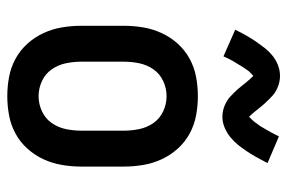

<svg xmlns="http://www.w3.org/2000/svg" viewBox="-154 -646 807 540"><g transform="rotate(90 250.0 -375.5)"><path d="M250 8Q223 8 196 3Q169 -2 145 -15Q121 -28 102.5 -48.5Q84 -69 72.5 -94Q61 -119 56.5 -146Q52 -173 52 -200V-320Q52 -347 56.5 -374Q61 -401 72.5 -426Q84 -451 102.5 -471.5Q121 -492 145 -505Q169 -518 196 -523Q223 -528 250 -528Q277 -528 304 -523Q331 -518 355 -505Q379 -492 397.5 -471.5Q416 -451 427.5 -426Q439 -401 443.5 -374Q448 -347 448 -320V-200Q448 -173 443.5 -146Q439 -119 427.5 -94Q416 -69 397.5 -48.5Q379 -28 355 -15Q331 -2 304 3Q277 8 250 8ZM250 -80Q272 -80 292.5 -89.5Q313 -99 325.5 -117Q338 -135 342.5 -156.5Q347 -178 347 -200V-320Q347 -342 342.5 -363.5Q338 -385 325.5 -403Q313 -421 292.5 -430.5Q272 -440 250 -440Q228 -440 207.5 -430.5Q187 -421 174.5 -403Q162 -385 157.5 -363.5Q153 -342 153 -320V-200Q153 -178 157.5 -156.5Q162 -135 174.5 -117Q187 -99 207.5 -89.5Q228 -80 250 -80ZM308 -597Q300 -597 292.5 -598.5Q285 -600 278.5 -602.5Q272 -605 265 -609Q258 -613 253 -617.5Q248 -622 242 -628Q236 -634 231 -639.5Q226 -645 221.5 -651Q217 -657 211.5 -663.5Q206 -670 201.5 -675Q197 -680 193 -684Q191 -682 186.5 -678Q182 -674 180 -671.5Q178 -669 176 -666Q174 -663 171.5 -659.5Q169 -656 166.5 -652Q164 -648 161.5 -643.5Q159 -639 156 -634.5Q153 -630 150 -624.5Q147 -619 144 -613Q141 -607 138 -600L63 -633Q72 -651 80.5 -666Q89 -681 97.5 -693Q106 -705 114.5 -716Q123 -727 135 -737Q147 -747 162 -753Q177 -759 193 -759Q201 -759 208.5 -757.5Q216 -756 222.5 -753.5Q229 -751 236 -747Q243 -743 248 -738.5Q253 -734 259 -728Q265 -722 270 -716.5Q275 -711 279.5 -705.5Q284 -700 289.5 -693Q295 -686 299 -681.5Q303 -677 308 -672Q310 -674 314.5 -678.5Q319 -683 321 -685.5Q323 -688 325 -691Q327 -694 329.5 -697Q332 -700 334.5 -704Q337 -708 339.5 -712.5Q342 -717 345 -722Q348 -727 351 -732.5Q354 -738 357 -744Q360 -750 363 -756L438 -724Q429 -706 420.5 -691Q412 -676 403.5 -663.5Q395 -651 386.5 -640.5Q378 -630 366 -620Q354 -610 339 -603.5Q324 -597 308 -597Z"/></g></svg>

Font: Iosevka Custom Semibold
Style: Regular
Weight: 600
Designer: Belleve Invis
Foundry: Belleve Invis
Version: Version 27.0.2; ttfautohint (v1.8.4)